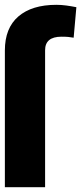

<svg xmlns="http://www.w3.org/2000/svg" viewBox="-21 -780 338 800"><path d="M166.9 0H-0.7V-570Q-0.7 -663 55.6 -711.5Q111.9 -759.9 213.8 -759.9Q234 -759.9 254.8 -757.1Q275.6 -754.3 297.2 -750L285.9 -622.9Q273.8 -625 263.3 -626.1Q252.8 -627.1 235.1 -627.1Q166.5 -627.1 166.9 -570Z"/></svg>

Font: Inter UI Extra Bold
Style: Regular
Weight: 800
Designer: Rasmus Andersson
Foundry: rsms
Version: 3.2;8d6f07862